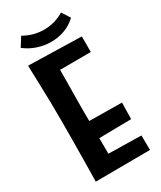

<svg xmlns="http://www.w3.org/2000/svg" viewBox="-214 -929 842 1005"><g transform="rotate(-30 207.0 -427.0)"><path d="M52 2Q52 2 52.5 -18Q53 -38 53.5 -73.5Q54 -109 54.5 -154Q55 -199 55.5 -250Q56 -301 56 -352Q56 -416 55 -478.5Q54 -541 52 -591Q50 -641 49.5 -671Q49 -701 49 -701L184 -688Q184 -688 183.5 -664.5Q183 -641 183 -603Q183 -565 182.5 -519.5Q182 -474 181.5 -430Q181 -386 181 -351Q181 -316 181.5 -270.5Q182 -225 182 -178.5Q182 -132 182.5 -92Q183 -52 183.5 -27.5Q184 -3 184 -3ZM52 2 115 -93 380 -88 381 0ZM111 -185V-291L378 -288L376 -189ZM102 -598 49 -701 369 -693V-599ZM217 -748Q176 -748 135.5 -761.5Q95 -775 62 -801L96 -855Q123 -839 154 -830.5Q185 -822 217 -822Q250 -822 281 -831Q312 -840 337 -856L369 -806Q339 -777 299.5 -762.5Q260 -748 217 -748Z"/></g></svg>

Font: Truculenta ExtraBold
Style: Regular
Weight: 800
Version: Version 1.002